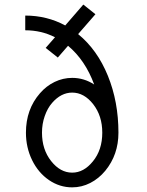

<svg xmlns="http://www.w3.org/2000/svg" viewBox="-20 -806 640 835"><path d="M395 -744.1 319.8 -657.7Q403.3 -589.4 449.2 -476.3Q495.1 -363.3 495.1 -229Q495.1 -133.3 438 -63.5Q409.7 -29.3 372.6 -10.3Q335.4 8.8 293.9 8.8Q239.3 8.8 192.9 -22.9Q146.5 -54.7 119.6 -109.6Q92.8 -164.6 92.8 -229Q92.8 -330.6 153.8 -400.4Q181.2 -432.1 217.5 -449.7Q253.9 -467.3 293.9 -467.3Q345.7 -467.3 389.6 -438.5Q350.6 -544.4 275.9 -606.9L231.4 -555.7L178.7 -597.7L219.2 -644Q159.7 -674.3 89.8 -674.3V-738.3Q184.1 -738.3 263.7 -695.3L342.3 -786.1ZM383.8 -104Q424.8 -153.8 424.8 -229Q424.8 -302.2 385.3 -352.8Q345.7 -403.3 293.9 -403.3Q245.6 -403.3 206.5 -358.4Q186.5 -335.4 174.6 -301.3Q162.6 -267.1 162.6 -229Q162.6 -155.8 202.4 -105.5Q242.2 -55.2 293.9 -55.2Q344.2 -55.2 383.8 -104Z"/></svg>

Font: LilGrotesk
Style: Regular
Weight: 400
Designer: BSozoo
Foundry: BSozoo
Version: Version 1.004;PS 001.004;hotconv 1.0.70;makeotf.lib2.5.58329